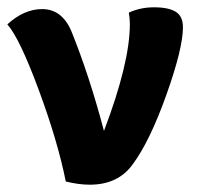

<svg xmlns="http://www.w3.org/2000/svg" viewBox="-30 -505 545 528"><path d="M393.1 -484.9Q434.1 -484.9 453.6 -472.4Q473.1 -460 473.1 -430.2Q473.1 -372.1 427.5 -244.1Q381.8 -116.2 335 -53.2Q294.9 2.9 216.8 2.9Q186 2.9 150.9 -5.9Q128.9 -116.2 76.4 -258.1Q23.9 -399.9 -9.8 -438Q36.1 -480 85.9 -480Q140.1 -480 166 -419.9Q215.8 -296.9 255.9 -145Q327.1 -332 327.1 -439Q327.1 -455.1 324.2 -470.2Q356 -484.9 393.1 -484.9Z"/></svg>

Font: Sukar
Style: black
Weight: 900
Designer: Dario Muhafara - Ghiath Alsory
Foundry: Dario Muhafara - Ghiath Alsory
Version: Version 1.00 March 27, 2016, initial release